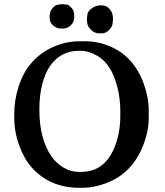

<svg xmlns="http://www.w3.org/2000/svg" viewBox="-20 -878 787 914"><path d="M552.7 -324.7V-350.6Q552.7 -409.2 538.1 -465.8Q510.3 -573.7 443.4 -612.3Q402.8 -636.2 363.3 -636.2H355Q270.5 -636.2 219.7 -565.9Q195.3 -532.2 181.4 -478Q167.5 -423.8 167.5 -362.8V-354.5Q167.5 -217.8 224.1 -134.8Q246.1 -102.5 281 -81.1Q315.9 -59.6 357.4 -59.6H365.2Q493.7 -59.6 537.6 -212.9Q552.7 -265.1 552.7 -324.7ZM279.3 -742.2H269.5Q250 -742.2 233.2 -756.3Q216.3 -770.5 216.3 -793.5V-805.2Q216.3 -822.8 230.5 -839.6Q244.6 -856.4 261.2 -856.4L271 -857.9H282.7Q288.6 -856.4 296.6 -856.4Q304.7 -856.4 318.6 -842.5Q332.5 -828.6 332.5 -812.5Q333.5 -808.6 333.5 -806.6V-796.9Q333.5 -773.9 317.6 -758.1Q301.8 -742.2 279.3 -742.2ZM516.1 -769Q516.1 -752 499.8 -735.6Q483.4 -719.2 465.8 -719.2H452.6Q429.7 -719.2 412.4 -736.6Q395 -753.9 395 -772Q394 -775.9 394 -778.3L393.6 -787.1L394 -789.6V-793.9Q395 -797.9 395 -800.3Q395 -822.8 415.8 -837.6Q436.5 -852.5 456.5 -852.5H465.3Q487.3 -852.5 502.4 -834.5Q517.6 -816.4 517.6 -793V-779.8Q516.1 -773.9 516.1 -769ZM688 -352.1V-317.4Q688 -253.9 662.1 -187.5Q611.3 -57.6 496.1 -10.3Q431.6 16.1 370.1 16.1H358.4Q219.2 16.1 132.3 -79.1Q95.7 -119.6 71.8 -184.8Q47.9 -250 47.9 -315.9V-338.9Q47.9 -400.9 68.4 -465.3Q111.3 -601.1 236.8 -656.2Q294.9 -681.6 361.3 -681.6H384.3Q446.3 -681.6 503.9 -657.2Q617.2 -608.9 664.1 -480Q688 -414.6 688 -352.1Z"/></svg>

Font: Averia Serif Libre
Style: Regular
Weight: 400
Version: Version 1.002